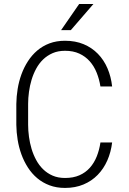

<svg xmlns="http://www.w3.org/2000/svg" viewBox="-20 -923 640 953"><path d="M536.6 -215.8Q530.8 -168 512.7 -126.7Q494.6 -85.4 464.8 -54.9Q435.1 -24.4 394.3 -7.3Q353.5 9.8 302.7 9.8Q260.3 9.8 225.8 -3.2Q191.4 -16.1 164.8 -38.6Q138.2 -61 118.7 -91.3Q99.1 -121.6 86.4 -156.5Q73.7 -191.4 67.6 -229Q61.5 -266.6 61 -303.7V-406.7Q61.5 -443.8 67.6 -481.4Q73.7 -519 86.4 -554Q99.1 -588.9 118.7 -619.1Q138.2 -649.4 164.8 -672.1Q191.4 -694.8 225.8 -707.8Q260.3 -720.7 302.7 -720.7Q354.5 -720.7 395.3 -703.6Q436 -686.5 465.8 -656Q495.6 -625.5 513.4 -584Q531.2 -542.5 536.6 -493.7H478.5Q472.7 -530.3 459.7 -562.5Q446.8 -594.7 425.3 -618.9Q403.8 -643.1 373.5 -657Q343.3 -670.9 302.7 -670.9Q268.1 -670.9 241.2 -659.2Q214.4 -647.5 194.1 -627.9Q173.8 -608.4 159.7 -582.3Q145.5 -556.2 136.7 -526.9Q127.9 -497.6 123.8 -467Q119.6 -436.5 119.6 -407.7V-303.7Q119.6 -274.9 123.8 -244.1Q127.9 -213.4 136.7 -184.1Q145.5 -154.8 159.7 -128.7Q173.8 -102.5 194.1 -82.8Q214.4 -63 241.2 -51.3Q268.1 -39.6 302.7 -39.6Q343.8 -39.6 374.3 -53Q404.8 -66.4 426 -90.3Q447.3 -114.3 460.2 -146.5Q473.1 -178.7 478.5 -215.8ZM373 -903.3H443.8L331.5 -773.4H283.2Z"/></svg>

Font: Roboto Mono Light
Style: Regular
Weight: 300
Designer: Google
Version: Version 2.000985; 2015; ttfautohint (v1.3)